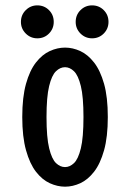

<svg xmlns="http://www.w3.org/2000/svg" viewBox="-20 -691 490 722"><path d="M224.6 11Q196 11 167.3 -2Q138.6 -15.1 115.3 -45.1Q92 -75.1 77.9 -125.8Q63.7 -176.4 63.7 -251Q63.7 -325.6 77.8 -375.9Q91.8 -426.1 115.2 -456Q138.6 -485.9 167.2 -499Q195.8 -512 224.6 -512Q253.4 -512 281.9 -499Q310.3 -485.9 333.7 -456Q357.1 -426.1 371.3 -375.9Q385.4 -325.6 385.4 -251Q385.4 -176.4 371.3 -125.8Q357.1 -75.1 333.7 -45.1Q310.3 -15.1 281.9 -2Q253.4 11 224.6 11ZM224.6 -62.7Q242.4 -62.7 258.2 -77.6Q274.1 -92.6 284 -133.2Q293.9 -173.8 293.9 -251Q293.9 -326.9 284 -367.4Q274.1 -407.9 258.2 -423.1Q242.4 -438.3 224.6 -438.3Q206.3 -438.3 190.5 -423.1Q174.6 -407.9 164.8 -367.4Q154.9 -326.9 154.9 -251Q154.9 -173.8 164.9 -133.2Q174.9 -92.6 190.7 -77.6Q206.5 -62.7 224.6 -62.7ZM120.4 -546.9Q94.9 -546.9 76.8 -565Q58.7 -583.1 58.7 -608.6Q58.7 -634.9 76.8 -652.8Q94.9 -670.8 120.3 -670.8Q146.5 -670.8 164.3 -652.8Q182.1 -634.9 182.1 -608.6Q182.1 -583.1 164.3 -565Q146.5 -546.9 120.4 -546.9ZM326.3 -546.9Q300.7 -546.9 282.6 -565Q264.6 -583.1 264.6 -608.6Q264.6 -634.9 282.6 -652.8Q300.7 -670.8 326.2 -670.8Q352.4 -670.8 370.2 -652.8Q388 -634.9 388 -608.6Q388 -583.1 370.2 -565Q352.3 -546.9 326.3 -546.9Z"/></svg>

Font: League Mono Thin Condensed
Style: Regular
Weight: 100
Width: 1
Designer: Tyler Finck
Foundry: The League of Moveable Type / Tyler Finck
Version: Version 2.300;RELEASE